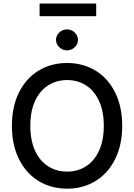

<svg xmlns="http://www.w3.org/2000/svg" viewBox="-20 -1081 775 1110"><path d="M368.2 9.8Q275.9 9.8 203.4 -34.4Q130.9 -78.6 89.8 -160.9Q48.8 -243.2 48.8 -353.5Q48.8 -464.4 89.8 -546.6Q130.9 -628.9 203.4 -672.9Q275.9 -716.8 368.2 -716.8Q459.5 -716.8 532 -672.9Q604.5 -628.9 645.5 -546.6Q686.5 -464.4 686.5 -353.5Q686.5 -243.2 645.5 -160.9Q604.5 -78.6 532 -34.4Q459.5 9.8 368.2 9.8ZM368.2 -618.2Q306.6 -618.2 258.3 -587.4Q210 -556.6 182.6 -497.1Q155.3 -437.5 155.3 -353.5Q155.3 -269.5 182.6 -210Q210 -150.4 258.3 -119.6Q306.6 -88.9 368.2 -88.9Q429.2 -88.9 477.3 -119.6Q525.4 -150.4 552.7 -210.2Q580.1 -270 580.1 -353.5Q580.1 -437.5 552.7 -497.1Q525.4 -556.6 477.3 -587.4Q429.2 -618.2 368.2 -618.2ZM303.7 -850.6Q303.7 -866.7 312.5 -880.6Q321.3 -894.5 335.9 -902.8Q350.6 -911.1 367.2 -911.1Q384.3 -911.1 398.9 -902.8Q413.6 -894.5 422.1 -880.6Q430.7 -866.7 430.7 -850.6Q430.7 -834.5 422.1 -820.6Q413.6 -806.6 398.9 -798.3Q384.3 -790 367.2 -790Q350.6 -790 335.9 -798.3Q321.3 -806.6 312.5 -820.6Q303.7 -834.5 303.7 -850.6ZM536.1 -987.3H209V-1060.5H536.1Z"/></svg>

Font: Pretendard Std Medium
Style: Regular
Weight: 500
Designer: Base glyphs from Inter by Rasmus Andersson; Hangeul glyphs from Noto Sans CJK(Source Han Sans) by Jang Soo-young and Kan
Foundry: Kil Hyung-jin
Version: Version 1.309